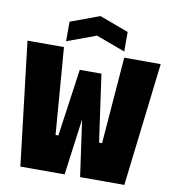

<svg xmlns="http://www.w3.org/2000/svg" viewBox="-96 -989 966 1073"><g transform="rotate(10 387.0 -453.0)"><path d="M92 0 9 -700H216L255 -208H271L325 -590H448L502 -208H519L558 -700H765L682 0H431L386 -319L343 0ZM222 -734V-845L387 -906L552 -845V-734L387 -795Z"/></g></svg>

Font: Tektur SemiCondensed ExtraBold
Style: Regular
Weight: 800
Width: 4
Designer: Adam Jagosz
Foundry: Adam Jagosz
Version: Version 1.005;gftools[0.9.30]